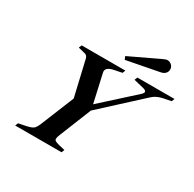

<svg xmlns="http://www.w3.org/2000/svg" viewBox="-185 -1065 1270 1259"><g transform="rotate(30 450.5 -435.5)"><path d="M901 -673 892 -651 831 -639Q786 -629 758 -603L464 -333L367 -92Q358 -70 358 -59Q358 -49 366 -44Q374 -39 396 -33L443 -22L434 0H83L92 -22L147 -33Q184 -41 197.5 -51Q211 -61 224 -92L327 -345L264 -615Q258 -635 238 -639L189 -651L198 -673H529L520 -651L465 -640Q435 -634 421 -623.5Q407 -613 407 -597Q407 -593 409 -585L456 -376L699 -596Q710 -607 710 -615Q710 -626 689 -632L611 -651L620 -673ZM480 -755 703 -861Q723 -871 736 -871Q740 -871 748 -869Q762 -864 771 -852.5Q780 -841 780 -826Q780 -808 768 -795.5Q756 -783 734 -779L490 -732Z"/></g></svg>

Font: Ibarra Real Nova
Style: Bold Italic
Weight: 700
Italic angle: -22°
Designer: Jose Maria Ribagorda & Octavio Pardo
Foundry: Octavio Pardo
Version: Version 1.014